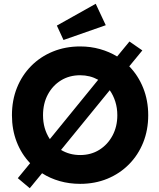

<svg xmlns="http://www.w3.org/2000/svg" viewBox="-20 -960 841 1013"><path d="M137 33 74 -20 139 -99Q93 -147 68 -211.5Q43 -276 43 -352Q43 -431 69.5 -497Q96 -563 144.5 -612Q193 -661 259 -688Q325 -715 403 -715Q458 -715 507.5 -701Q557 -687 598 -662L663 -741L731 -694L662 -610Q709 -562 735.5 -496Q762 -430 762 -352Q762 -274 735.5 -208Q709 -142 660.5 -93Q612 -44 546.5 -17Q481 10 403 10Q346 10 295 -4.5Q244 -19 202 -46ZM207 -352Q207 -280 243 -226L498 -539Q455 -563 403 -563Q346 -563 302 -536Q258 -509 232.5 -461.5Q207 -414 207 -352ZM403 -142Q460 -142 504 -169.5Q548 -197 573.5 -244.5Q599 -292 599 -352Q599 -390 588.5 -423.5Q578 -457 559 -484L302 -169Q347 -142 403 -142ZM315 -749 280 -825 485 -940 538 -827Z"/></svg>

Font: Readex Pro bold
Style: Bold
Weight: 700
Designer: Bonnie Shaver-Troup, Thomas Jockin
Foundry: Lexend
Version: Version 1.200; ttfautohint (v1.8.3)